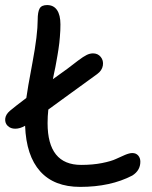

<svg xmlns="http://www.w3.org/2000/svg" viewBox="-26 -730 599 759"><path d="M34.2 -221.2Q16.1 -221.2 4.6 -232.2Q-6.8 -243.2 -5.4 -260.3Q-3.9 -277.3 13.2 -292Q34.2 -309.6 78.1 -342.8Q82 -374.5 102.5 -483.6Q123 -592.8 123 -651.9Q123 -682.6 130.6 -696.3Q138.2 -710 160.2 -710Q186 -710 199.5 -690.2Q212.9 -670.4 212.9 -633.8Q212.9 -621.6 212.4 -609.4Q211.9 -597.2 210.7 -583.7Q209.5 -570.3 208.5 -560.5Q207.5 -550.8 205.1 -535.2Q202.6 -519.5 201.4 -512.2Q200.2 -504.9 197 -487.3Q193.8 -469.7 192.9 -464.8Q191.9 -460 187.7 -440.2Q183.6 -420.4 183.1 -417Q247.6 -462.4 282.2 -490.2Q304.2 -506.8 316.9 -512.9Q329.6 -519 341.8 -519Q360.8 -519 372.3 -504.9Q383.8 -490.7 380.6 -470.9Q377.4 -451.2 357.9 -437Q306.2 -399.9 244.4 -354.7Q182.6 -309.6 165 -296.9Q162.1 -270 162.1 -243.2Q162.1 -78.1 294.9 -78.1Q340.3 -78.1 377.2 -85.4Q414.1 -92.8 432.4 -101.6Q450.7 -110.4 468.3 -117.7Q485.8 -125 497.1 -125Q511.7 -125 520.3 -115.2Q528.8 -105.5 528.8 -90.8Q528.8 -56.2 497.1 -36.1Q411.1 8.8 291 8.8Q188 8.8 132.8 -52.7Q77.6 -114.3 73.2 -232.9Q53.2 -221.2 34.2 -221.2Z"/></svg>

Font: Shantell Sans Normal
Style: Regular
Weight: 400
Designer: Stephen Nixon, Anya Danilova, Shantell Martin
Foundry: Arrow Type
Version: Version 1.006;[559af2be0]